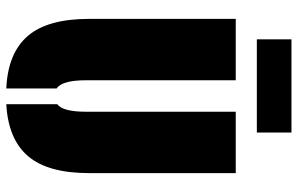

<svg xmlns="http://www.w3.org/2000/svg" viewBox="-188 -749 946 610"><g transform="rotate(90 285.0 -444.0)"><path d="M311 9V-153Q335 -170 335 -245V-720H530V-254Q530 -123 476 -60Q422 3 311 9ZM261 -151V9Q149 4 94.5 -59Q40 -122 40 -254V-720H235V-245Q235 -168 261 -151ZM105 -897H401V-787H105Z"/></g></svg>

Font: Protest Guerrilla
Style: Regular
Weight: 400
Designer: Octavio Pardo
Foundry: Ashler Design
Version: Version 2.005; ttfautohint (v1.8.4.7-5d5b)